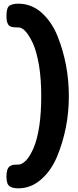

<svg xmlns="http://www.w3.org/2000/svg" viewBox="-20 -795 424 1043"><path d="M35 107Q25 113 20 127Q15 142 15 164Q15 185 20 200Q29 228 80 228Q148 228 203 180Q257 133 289 58Q354 -98 354 -272Q354 -446 292 -600Q261 -677 205 -727Q150 -775 79 -775Q48 -775 31 -764Q15 -752 15 -708Q15 -663 35 -652Q47 -646 74 -646H80Q119 -646 160 -557Q178 -517 192 -440Q204 -365 204 -274Q204 -89 162 10Q142 55 122 76Q99 99 81 99Q59 99 54 100Q44 102 35 107Z"/></svg>

Font: FredokaOneMacrons
Style: Regular
Weight: 500
Designer: ""
Foundry: ""
Version: ""